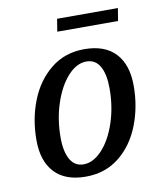

<svg xmlns="http://www.w3.org/2000/svg" viewBox="-73 -669 629 737"><g transform="rotate(-10 241.5 -301.0)"><path d="M40 -164Q40 -246 68 -317Q96 -388 150.5 -432Q205 -476 281 -476Q361 -476 402.5 -431.5Q444 -387 444 -305Q444 -223 416 -151.5Q388 -80 333.5 -36.5Q279 7 203 7Q123 7 81.5 -37.5Q40 -82 40 -164ZM351 -311Q351 -366 333.5 -397Q316 -428 281 -428Q243 -428 209 -391Q175 -354 154 -291.5Q133 -229 133 -157Q133 -103 150.5 -72Q168 -41 203 -41Q240 -41 274.5 -77.5Q309 -114 330 -176.5Q351 -239 351 -311ZM199 -609H436L428 -560H191Z"/></g></svg>

Font: Caladea
Style: Italic
Weight: 400
Italic angle: -9°
Designer: Carolina Giovagnoli and Andres Torresi
Foundry: Carolina Giovagnoli & Andres Torresi
Version: Version 1.001